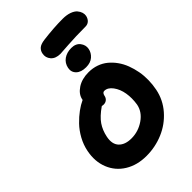

<svg xmlns="http://www.w3.org/2000/svg" viewBox="-316 -1242 1380 1380"><g transform="rotate(-45 374.0 -552.0)"><path d="M408.2 -946.8Q358.9 -946.8 334.7 -975.1Q310.5 -1003.4 317.9 -1040Q322.3 -1063.5 339.6 -1079.1Q356.9 -1094.7 397.9 -1100.1Q507.3 -1113.8 596.2 -1113.8Q636.7 -1113.8 666 -1103.3Q695.3 -1092.8 709.5 -1076.2Q723.6 -1059.6 728.8 -1042.5Q733.9 -1025.4 731 -1009.8Q725.6 -985.4 710.4 -971.7Q695.3 -958 672.9 -958Q574.2 -958 492.9 -952.4Q411.6 -946.8 408.2 -946.8ZM470.2 -748Q419.4 -748 393.6 -773.4Q367.7 -798.8 375 -836.9Q383.3 -877.4 415 -899.7Q446.8 -921.9 492.2 -921.9Q537.6 -921.9 560.1 -892.6Q582.5 -863.3 576.2 -829.1Q569.8 -795.4 542.7 -771.7Q515.6 -748 470.2 -748ZM326.2 9.8Q232.4 9.8 163.1 -32.7Q93.8 -75.2 63.7 -150.1Q33.7 -225.1 51.8 -315.9Q62 -367.7 88.1 -415.3Q114.3 -462.9 148.4 -498.3Q182.6 -533.7 217.3 -559.1Q252 -584.5 286.1 -600.1L287.1 -606Q295.9 -649.4 342.3 -680.2Q388.7 -710.9 457 -710.9Q499 -710.9 536.4 -697.8Q573.7 -684.6 602.5 -660.9Q631.3 -637.2 654.3 -605Q677.2 -572.8 691.9 -534.2Q706.5 -495.6 714.4 -453.4Q722.2 -411.1 721.4 -366.2Q720.7 -321.3 711.9 -277.8Q694.8 -191.9 637 -125.5Q579.1 -59.1 497.8 -24.7Q416.5 9.8 326.2 9.8ZM222.2 -290Q209 -224.6 241.9 -190.2Q274.9 -155.8 338.9 -155.8Q409.2 -155.8 468.3 -196.5Q527.3 -237.3 539.1 -299.8Q548.3 -357.9 539.6 -410.4Q530.8 -462.9 503.4 -499.5Q476.1 -536.1 441.9 -536.1Q424.8 -536.1 418.9 -512.2Q415.5 -491.7 402.1 -480.5Q388.7 -469.2 369.1 -469.2Q363.8 -469.2 352.1 -471.2Q290 -428.2 261.7 -386.7Q233.4 -345.2 222.2 -290Z"/></g></svg>

Font: Shantell Sans Normal
Style: Italic
Weight: 800
Italic angle: -11.31°
Designer: Stephen Nixon, Anya Danilova, Shantell Martin
Foundry: Arrow Type
Version: Version 1.006;[559af2be0]